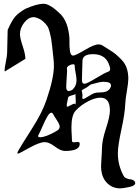

<svg xmlns="http://www.w3.org/2000/svg" viewBox="-20 -825 751 1038"><path d="M381.8 -264.6Q383.8 -264.6 384.8 -262.7Q385.7 -260.7 386.7 -260.7Q389.6 -260.7 389.6 -279.3L387.7 -318.4Q387.7 -313.5 367.7 -309.1Q347.7 -304.7 347.7 -294.9Q347.7 -291 344.2 -277.3Q340.8 -263.7 340.8 -256.8Q340.8 -248 343.8 -248Q346.7 -248 362.3 -256.3Q377.9 -264.6 381.8 -264.6ZM580.1 -363.3Q580.1 -382.8 539.1 -382.8Q520.5 -382.8 473.6 -369.1Q465.8 -366.2 458.5 -359.4Q451.2 -352.5 431.6 -342.8Q421.9 -337.9 421.9 -334Q421.9 -333 423.8 -325.2Q425.8 -317.4 425.8 -309.6Q425.8 -305.7 425.3 -301.8Q424.8 -297.9 424.8 -296.9Q424.8 -290 429.7 -290Q435.5 -290 458 -304.2Q480.5 -318.4 489.3 -321.3Q501 -325.2 519.5 -325.2Q538.1 -325.2 550.8 -329.1Q563.5 -333 573.2 -344.7Q580.1 -353.5 580.1 -363.3ZM422.9 -392.6Q422.9 -372.1 436.5 -372.1Q449.2 -372.1 496.1 -400.9Q543 -429.7 567.4 -438.5Q580.1 -443.4 573.2 -464.8Q555.7 -532.2 483.4 -532.2Q425.8 -532.2 425.8 -495.1Q425.8 -477.5 424.3 -444.8Q422.9 -412.1 422.9 -392.6ZM351.6 -333Q357.4 -333 366.2 -336.9Q375 -340.8 384.3 -355.5Q393.6 -370.1 393.6 -392.6Q393.6 -406.2 388.7 -431.6Q383.8 -457 383.8 -470.7Q383.8 -477.5 375 -477.5Q365.2 -477.5 353.5 -470.7Q341.8 -463.9 341.8 -456.1V-452.1Q342.8 -448.2 342.8 -441.4Q342.8 -430.7 340.3 -399.4Q337.9 -368.2 337.9 -356.4Q337.9 -333 351.6 -333ZM189.5 -98.6Q185.5 -90.8 185.5 -89.8Q185.5 -83 198.2 -83Q213.9 -83 242.7 -95.2Q271.5 -107.4 291 -120.1Q302.7 -128.9 302.7 -140.6Q302.7 -152.3 287.1 -175.8Q271.5 -199.2 269.5 -204.1Q263.7 -215.8 257.8 -215.8Q248 -215.8 236.3 -195.8Q224.6 -175.8 210 -142.1Q195.3 -108.4 189.5 -98.6ZM331.1 -8.8Q308.6 -8.8 276.9 -32.7Q245.1 -56.6 221.7 -56.6Q193.4 -56.6 137.7 -25.4Q82 5.9 77.1 5.9Q74.2 5.9 74.2 2.9Q74.2 -1 78.1 -8.8Q89.8 -31.2 149.4 -124Q209 -216.8 231.4 -285.2Q271.5 -402.3 271.5 -470.7Q271.5 -494.1 266.6 -531.2Q265.6 -542 262.2 -572.3Q258.8 -602.5 256.8 -614.7Q254.9 -627 249 -649.9Q243.2 -672.9 235.4 -684.6Q227.5 -696.3 213.4 -709Q199.2 -721.7 179.7 -728.5Q168 -732.4 163.1 -732.4Q134.8 -732.4 111.3 -703.1Q87.9 -673.8 87.9 -640.6Q87.9 -620.1 102.5 -576.2Q117.2 -532.2 117.2 -506.8L5.9 -438.5Q5.9 -439.5 5.4 -441.4Q4.9 -443.4 4.9 -445.3Q4.9 -457 11.7 -491.2Q18.6 -525.4 18.6 -540Q18.6 -560.5 20 -602.1Q21.5 -643.6 21.5 -663.1Q43.9 -713.9 62 -734.9Q80.1 -755.9 117.2 -777.3Q179.7 -804.7 215.8 -804.7Q251 -804.7 311.5 -744.1Q335.9 -715.8 346.2 -675.3Q356.4 -634.8 355.5 -603Q354.5 -571.3 358.4 -547.9Q362.3 -524.4 375 -524.4Q387.7 -524.4 438.5 -554.7Q489.3 -585 512.7 -585Q525.4 -585 534.2 -579.1Q541 -574.2 565.9 -559.1Q590.8 -543.9 604.5 -532.7Q618.2 -521.5 637.2 -502Q656.2 -482.4 665 -456.5Q673.8 -430.7 673.8 -399.4Q673.8 -377.9 666 -333.5Q658.2 -289.1 657.2 -263.7Q655.3 -211.9 636.2 -124.5Q617.2 -37.1 617.2 3.9Q617.2 68.4 648.4 126Q653.3 134.8 664.1 139.2Q674.8 143.6 685.1 144.5Q695.3 145.5 703.1 150.9Q710.9 156.2 710.9 166Q710.9 178.7 680.7 185.5Q645.5 193.4 629.9 193.4Q585.9 193.4 556.2 161.6Q526.4 129.9 526.4 72.3Q526.4 58.6 528.8 27.3Q531.2 -3.9 531.2 -21.5Q531.2 -64.5 552.7 -129.9Q574.2 -195.3 574.2 -227.5Q574.2 -296.9 523.4 -296.9Q493.2 -296.9 454.6 -276.4Q416 -255.9 389.6 -227.5Q366.2 -202.1 366.2 -138.7Q366.2 -127.9 366.7 -115.2Q367.2 -102.5 368.2 -87.4Q369.1 -72.3 369.1 -63.5Q369.1 -55.7 378.9 -55.7Q381.8 -55.7 389.6 -56.6Q397.5 -57.6 400.4 -57.6Q411.1 -57.6 411.1 -46.9Q411.1 -8.8 331.1 -8.8Z"/></svg>

Font: Isabella
Style: Medium
Weight: 500
Designer: John Stracke
Version: Version 001.202